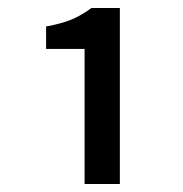

<svg xmlns="http://www.w3.org/2000/svg" viewBox="-20 -896 457 479"><path d="M191 -437V-774H95V-830Q134 -837 159 -847.5Q184 -858 208 -876H279V-437Z"/></svg>

Font: Noto Sans HK Thin Medium
Style: Regular
Weight: 500
Version: Version 2.004-H2;hotconv 1.0.118;makeotfexe 2.5.65603